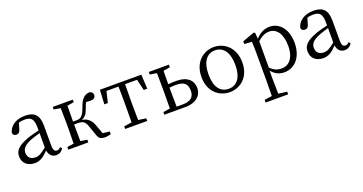

<svg xmlns="http://www.w3.org/2000/svg" viewBox="-40 -1217 4099 2169"><g transform="rotate(-20 2010.0 -133.0)"><path d="M360 -114C296 -63 267 -45 225 -45C171 -45 133 -72 133 -132C133 -172 151 -214 248 -251C275 -262 319 -276 360 -287ZM524 -59C509 -43 497 -35 479 -35C452 -35 436 -53 436 -111V-348C436 -478 382 -528 271 -528C165 -528 87 -479 66 -397C68 -373 85 -359 110 -359C136 -359 151 -374 159 -403L181 -477C207 -486 230 -488 251 -488C327 -488 360 -461 360 -351V-319C314 -309 266 -295 227 -283C91 -234 52 -185 52 -118C52 -32 116 14 196 14C261 14 301 -15 362 -77C371 -22 403 12 454 12C489 12 517 -2 541 -38Z M1029 -43 991 -147C965 -219 928 -252 859 -264C901 -279 926 -310 948 -376C957 -403 966 -422 975 -438C991 -435 1005 -434 1026 -434C1068 -434 1087 -452 1088 -480C1088 -505 1075 -522 1047 -528C982 -524 945 -485 913 -390C880 -300 853 -280 800 -280H760C760 -340 761 -415 762 -470L842 -483V-514H601V-483L681 -470C683 -415 684 -339 684 -286V-228C684 -176 683 -99 681 -44L601 -32V0H842V-32L762 -45C761 -100 760 -179 760 -245H804C864 -245 890 -228 911 -168L953 -49C969 -1 990 11 1048 11C1066 11 1091 5 1112 0V-32Z M1601 -476 1633 -342H1675L1666 -514H1168L1159 -342H1201L1233 -476H1378C1379 -421 1380 -341 1380 -286V-228C1380 -176 1379 -100 1378 -45L1285 -32V0H1550V-32L1457 -45C1456 -100 1455 -176 1455 -228V-286C1455 -341 1456 -421 1457 -476Z M1917 -38C1916 -94 1915 -174 1915 -228V-267C1942 -270 1970 -272 1994 -272C2091 -272 2130 -235 2130 -153C2130 -75 2082 -38 1991 -38ZM1998 -483V-514H1756V-483L1838 -470C1839 -415 1840 -339 1840 -286V-228C1840 -176 1839 -100 1838 -44L1756 -32V0H2007C2142 0 2209 -70 2209 -157C2209 -246 2147 -313 2013 -313C1983 -313 1948 -312 1915 -309C1915 -359 1916 -422 1917 -469Z M2541 14C2664 14 2786 -74 2786 -255C2786 -437 2662 -528 2541 -528C2417 -528 2295 -437 2295 -255C2295 -74 2417 14 2541 14ZM2541 -26C2440 -26 2380 -105 2380 -255C2380 -404 2440 -488 2541 -488C2641 -488 2702 -404 2702 -255C2702 -105 2641 -26 2541 -26Z M3047 -413C3107 -467 3152 -478 3188 -478C3275 -478 3337 -400 3337 -253C3337 -101 3265 -37 3179 -37C3134 -37 3091 -53 3047 -97ZM3036 -517 3022 -527 2877 -474V-442L2967 -435C2970 -388 2971 -346 2971 -282V34C2971 93 2970 157 2969 217L2878 230V262H3149V230L3046 217C3044 156 3043 90 3043 32V-61C3092 -2 3146 14 3196 14C3324 14 3417 -92 3417 -261C3417 -425 3328 -528 3211 -528C3152 -528 3094 -503 3042 -445Z M3828 -114C3764 -63 3735 -45 3693 -45C3639 -45 3601 -72 3601 -132C3601 -172 3619 -214 3716 -251C3743 -262 3787 -276 3828 -287ZM3992 -59C3977 -43 3965 -35 3947 -35C3920 -35 3904 -53 3904 -111V-348C3904 -478 3850 -528 3739 -528C3633 -528 3555 -479 3534 -397C3536 -373 3553 -359 3578 -359C3604 -359 3619 -374 3627 -403L3649 -477C3675 -486 3698 -488 3719 -488C3795 -488 3828 -461 3828 -351V-319C3782 -309 3734 -295 3695 -283C3559 -234 3520 -185 3520 -118C3520 -32 3584 14 3664 14C3729 14 3769 -15 3830 -77C3839 -22 3871 12 3922 12C3957 12 3985 -2 4009 -38Z"/></g></svg>

Font: Source Han Serif
Style: Regular
Weight: 400
Designer: Ryoko NISHIZUKA 西塚涼子 (kana & ideographs); Frank Grießhammer (Latin, Greek & Cyrillic); Wenlong ZHANG 张文龙 (bopomofo); San
Foundry: Adobe Systems Incorporated
Version: Version 1.001;PS 1.001;hotconv 16.6.54;makeotf.lib2.5.65590